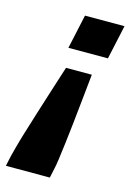

<svg xmlns="http://www.w3.org/2000/svg" viewBox="-142 -565 542 798"><g transform="rotate(15 129.0 -166.0)"><path d="M-34 178 -25 136Q-22 124 -14.5 95.5Q-7 67 5.5 26Q18 -15 33.5 -64.5Q49 -114 66.5 -169Q84 -224 102 -280H213Q207 -224 201.5 -169Q196 -114 190.5 -64.5Q185 -15 180 26Q175 67 171 95.5Q167 124 164 136L155 178ZM90 -363 122 -510H292L260 -363Z"/></g></svg>

Font: Saira SemiCondensed ExtraBold
Style: Italic
Weight: 800
Width: 4
Italic angle: -12°
Designer: Hector Gatti with collaboration of the Omnibus-Type team
Foundry: Omnibus-Type
Version: Version 1.101